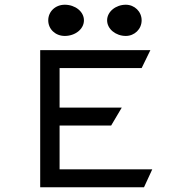

<svg xmlns="http://www.w3.org/2000/svg" viewBox="-20 -792 793 812"><path d="M512 -640C549 -640 579 -669 579 -706C579 -743 549 -772 512 -772C470 -772 433 -743 433 -706C433 -669 470 -640 512 -640ZM254 -640C298 -640 335 -669 335 -706C335 -743 298 -772 254 -772C214 -772 184 -743 184 -706C184 -669 214 -640 254 -640ZM232 -504H579L616 -580H150V0H589L624 -76H232V-261H450L495 -337H232Z"/></svg>

Font: Charger Monospace
Style: Regular
Weight: 400
Designer: Jasper
Foundry: Cannot Into Space Fonts
Version: Version 0.980